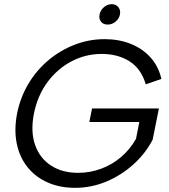

<svg xmlns="http://www.w3.org/2000/svg" viewBox="-20 -895 810 922"><path d="M680 -490Q658 -565 602 -600.5Q546 -636 468 -636Q392 -636 324.5 -601Q257 -566 209 -502Q161 -438 143 -350Q126 -263 148.5 -199Q171 -135 225 -100Q279 -65 355 -65Q412 -65 465 -84.5Q518 -104 561 -140.5Q604 -177 633 -228L649 -309H409L422 -374H743L713 -224Q678 -157 620 -105Q562 -53 490.5 -23Q419 7 340 7Q267 7 208.5 -19Q150 -45 112 -92.5Q74 -140 60.5 -205.5Q47 -271 62 -350Q78 -429 117.5 -494.5Q157 -560 214.5 -607.5Q272 -655 340.5 -681Q409 -707 482 -707Q551 -707 607.5 -684.5Q664 -662 702.5 -619.5Q741 -577 755 -516ZM497 -777Q476 -777 465 -791Q454 -805 458 -825Q462 -846 479 -860.5Q496 -875 517 -875Q537 -875 548.5 -860.5Q560 -846 556 -825Q552 -805 535 -791Q518 -777 497 -777Z"/></svg>

Font: Albert Sans
Style: Italic
Weight: 400
Italic angle: -11.25°
Designer: Andreas Rasmussen
Foundry: a.Foundry
Version: Version 1.025